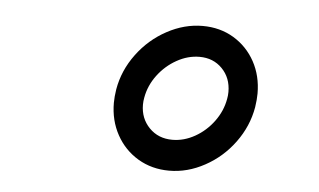

<svg xmlns="http://www.w3.org/2000/svg" viewBox="-34 -785 668 402"><g transform="rotate(5 300.0 -584.0)"><path d="M206 -561.5Q206 -574 208.5 -590Q215.5 -630.5 240.8 -664.5Q266 -698.5 302.5 -718.2Q339 -738 377.5 -738Q414 -738 442.8 -720.8Q471.5 -703.5 487.8 -673.8Q504 -644 504 -607Q504 -594.5 501.5 -578Q494.5 -537.5 469.5 -503.5Q444.5 -469.5 408.2 -449.8Q372 -430 333.5 -430Q297 -430 268 -447.2Q239 -464.5 222.5 -494.5Q206 -524.5 206 -561.5ZM441.5 -590Q443 -597.5 443 -605Q443 -634.5 424.2 -653.8Q405.5 -673 376.5 -673Q352 -673 328.8 -660Q305.5 -647 289.2 -625.2Q273 -603.5 268.5 -578Q267 -570.5 267 -563Q267 -534 286 -514.5Q305 -495 334.5 -495Q359 -495 382 -508Q405 -521 421 -542.8Q437 -564.5 441.5 -590Z"/></g></svg>

Font: JuliaMono Italic
Style: Regular
Weight: 400
Italic angle: -9°
Monospace: yes
Designer: cormullion
Foundry: corm
Version: Version 0.049; ttfautohint (v1.8.4)